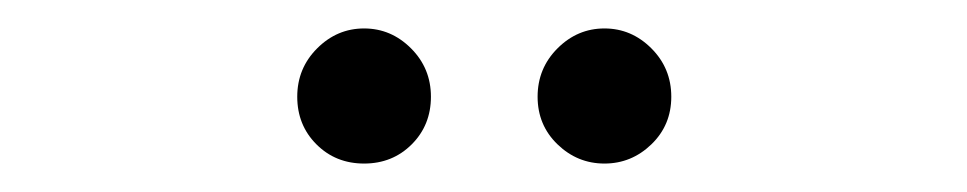

<svg xmlns="http://www.w3.org/2000/svg" viewBox="-20 -692 680 135"><path d="M202.5 -590.5Q189 -604 189 -624Q189 -644 203 -658Q217 -672 236 -672Q255 -672 269 -658Q283 -644 283 -624Q283 -604 269.5 -590.5Q256 -577 236 -577Q216 -577 202.5 -590.5ZM372 -590.5Q358 -604 358 -624Q358 -644 372 -658Q386 -672 405 -672Q424 -672 438 -658Q452 -644 452 -624Q452 -604 438 -590.5Q424 -577 405 -577Q386 -577 372 -590.5Z"/></svg>

Font: Libertinus Mono
Style: Regular
Weight: 400
Designer: Philipp H. Poll
Foundry: Khaled Hosny
Version: Version 6.7